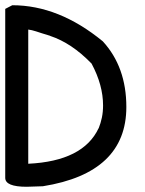

<svg xmlns="http://www.w3.org/2000/svg" viewBox="-35 -714 556 734"><path d="M12 -694Q190 -694 358 -556Q448 -458 448 -305Q448 -53 129 -2L67 0Q-15 0 -15 -34V-680ZM55 -88H66H73V-69ZM73 -88Q283 -98 342 -224V-223Q350 -243 354.5 -264.5Q359 -286 359 -311Q359 -389 315 -471Q276 -511 237 -537Q198 -563 156 -577H157Q137 -583 124.5 -587Q112 -591 103 -594Q94 -597 87 -598.5Q80 -600 73 -601Z"/></svg>

Font: Ekushey Kolom
Style: Bold
Weight: 700
Designer: Al Mamun Sumon
Foundry: Al Mamun Sumon
Version: Version 1.0